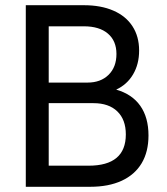

<svg xmlns="http://www.w3.org/2000/svg" viewBox="-20 -717 641 737"><path d="M79 -697H302Q367.5 -697 415.2 -676.2Q463 -655.5 488.5 -616.2Q514 -577 514 -523Q514 -471 491 -431.8Q468 -392.5 426 -373Q487 -355.5 518.5 -310.8Q550 -266 550 -197Q550 -134.5 523.8 -90.5Q497.5 -46.5 447.2 -23.2Q397 0 326 0H79ZM320 -81Q463 -81 463 -201Q463 -258 430.2 -289.5Q397.5 -321 339 -321H167V-81ZM316 -400Q366.5 -400 396.8 -429.8Q427 -459.5 427 -510Q427 -560 394.2 -588Q361.5 -616 302 -616H167V-400Z"/></svg>

Font: HK Grotesk
Style: Regular
Weight: 400
Designer: Alfredo Marco Pradil
Foundry: Hanken Design Co.
Version: Version 3.001